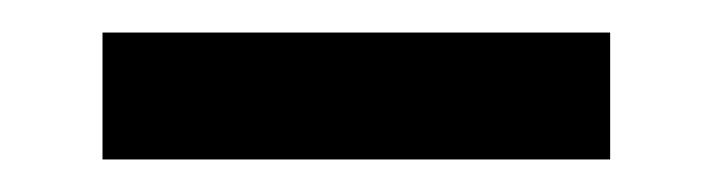

<svg xmlns="http://www.w3.org/2000/svg" viewBox="-20 -319 438 118"><path d="M43 -299H355V-221H43Z"/></svg>

Font: Karma SemiBold
Style: Regular
Weight: 600
Designer: Joana Correia
Foundry: Indian Type Foundry
Version: Version 1.202;PS 1.0;hotconv 1.0.78;makeotf.lib2.5.61930; tt